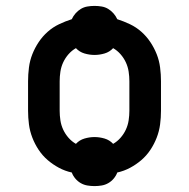

<svg xmlns="http://www.w3.org/2000/svg" viewBox="-20 -585 640 650"><path d="M300 45Q288 45 276 43Q264 41 253.5 35Q243 29 235 19.5Q227 10 223 -1Q200 -6 179.5 -17Q159 -28 141.5 -43Q124 -58 111 -77.5Q98 -97 89.5 -119Q81 -141 78 -164Q75 -187 75 -210V-310Q75 -333 78 -356.5Q81 -380 89.5 -401.5Q98 -423 111 -442.5Q124 -462 141.5 -477.5Q159 -493 180 -503Q201 -513 223 -520Q228 -531 236 -540Q244 -549 254 -555Q264 -561 276 -563Q288 -565 300 -565Q312 -565 324 -563Q336 -561 346 -555Q356 -549 364 -540Q372 -531 377 -520Q399 -513 420 -503Q441 -493 458.5 -477.5Q476 -462 489 -442.5Q502 -423 510.5 -401.5Q519 -380 522 -356.5Q525 -333 525 -310V-210Q525 -187 522 -164Q519 -141 510.5 -119Q502 -97 489 -77.5Q476 -58 458.5 -43Q441 -28 420.5 -17Q400 -6 377 -1Q373 10 365 19.5Q357 29 346.5 35Q336 41 324 43Q312 45 300 45ZM237 -98Q249 -111 266 -116Q283 -121 300 -121Q317 -121 334 -116Q351 -111 363 -98Q377 -106 388 -118.5Q399 -131 406 -146Q413 -161 415.5 -177.5Q418 -194 418 -210V-310Q418 -326 415.5 -342.5Q413 -359 406 -374Q399 -389 388 -401.5Q377 -414 363 -422Q351 -409 334 -404Q317 -399 300 -399Q283 -399 266 -404Q249 -409 237 -422Q223 -414 212 -401.5Q201 -389 194 -374Q187 -359 184.5 -342.5Q182 -326 182 -310V-210Q182 -194 184.5 -177.5Q187 -161 194 -146Q201 -131 212 -118.5Q223 -106 237 -98Z"/></svg>

Font: Zed Mono Semibold Extended
Style: Regular
Weight: 600
Width: 7
Monospace: yes
Designer: Belleve Invis
Foundry: Belleve Invis
Version: Version 1.0.0; ttfautohint (v1.8.4)